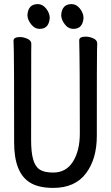

<svg xmlns="http://www.w3.org/2000/svg" viewBox="-20 -894 540 938"><path d="M240 24Q167 24 125 -3Q49 -51 49 -198Q49 -618 47.5 -648Q46 -678 46 -695Q46 -713 78 -713Q95 -713 114 -704.5Q133 -696 133 -680Q133 -668 132.5 -639Q132 -610 132 -210Q132 -150 142 -115Q152 -80 174 -65.5Q196 -51 240 -51Q303 -51 336.5 -104.5Q370 -158 370 -242Q370 -595 367 -697Q367 -715 399 -715Q417 -715 436 -706.5Q455 -698 455 -682Q455 -670 454 -645Q453 -620 453 -230Q453 -117 399.5 -46.5Q346 24 240 24ZM174 -753Q149 -753 131.5 -776Q114 -799 114 -820Q117 -874 165 -874Q188 -874 205.5 -852Q223 -830 223 -806Q219 -753 174 -753ZM339 -753Q313 -753 296 -776Q279 -799 279 -820Q282 -874 330 -874Q353 -874 370.5 -852Q388 -830 388 -806Q384 -753 339 -753Z"/></svg>

Font: LXGW WenKai Mono Medium
Style: Regular
Weight: 500
Monospace: yes
Designer: LXGW / Fontworks Inc.
Foundry: LXGW / Fontworks Inc.
Version: Version 1.520; June 14, 2025